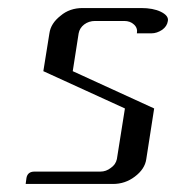

<svg xmlns="http://www.w3.org/2000/svg" viewBox="-20 -458 438 478"><path d="M43.9 0 45.9 -15.1Q48.8 -30.8 65.9 -30.8H230Q244.1 -30.8 255.9 -40Q268.1 -48.3 271 -62L291 -188L87.9 -280.8L103 -375Q106.4 -399.9 130.9 -418.9Q153.3 -438 186 -438H331.1Q361.3 -438 380.4 -428.7Q400.4 -418.9 397.9 -405.8Q396 -392.6 383.8 -383.8Q370.6 -375 356.9 -375H320.8Q323.2 -388.2 313.5 -397Q304.2 -405.8 289.1 -405.8H216.8Q201.2 -405.8 189.5 -397Q178.2 -388.2 175.8 -375L161.1 -280.8L363.8 -188L344.2 -62Q340.8 -37.1 315.4 -18.1Q291.5 0 261.2 0Z"/></svg>

Font: Hhenum
Style: Italic
Weight: 400
Designer: T. Christopher White
Version: Version 1.0